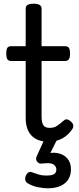

<svg xmlns="http://www.w3.org/2000/svg" viewBox="-20 -750 428 1039"><path d="M243 17Q201 17 173.5 1.5Q146 -14 132.5 -42.5Q119 -71 119 -111V-420H41Q26 -420 20 -429Q14 -438 14 -460Q14 -483 20 -491.5Q26 -500 41 -500H119V-704Q119 -717 129.5 -723.5Q140 -730 161 -730Q183 -730 194 -723.5Q205 -717 205 -704V-500H331Q346 -500 352.5 -491.5Q359 -483 359 -460Q359 -438 352.5 -429Q346 -420 331 -420H205V-121Q205 -87 214.5 -72.5Q224 -58 249 -58Q272 -58 288.5 -69Q305 -80 323 -96Q335 -107 345.5 -103.5Q356 -100 365 -91Q376 -81 376.5 -70.5Q377 -60 371 -51Q354 -26 333 -11Q312 4 289 10.5Q266 17 243 17ZM236 269Q220 269 188 263.5Q156 258 129 241Q118 234 116.5 222.5Q115 211 120 200Q127 186 136 182Q145 178 158 184Q169 188 188 194Q207 200 229 200Q260 200 272.5 192.5Q285 185 285 166Q285 151 269.5 140Q254 129 210 135Q199 136 193 134Q187 132 181 125Q176 118 175.5 111Q175 104 178 97L228 -13H298L239 105L209 89Q254 72 289 78Q324 84 344 107Q364 130 364 166Q364 198 349.5 221Q335 244 307 256.5Q279 269 236 269Z"/></svg>

Font: Playwrite VN
Style: Regular
Weight: 400
Designer: Veronika Burian, José Scaglione
Foundry: TypeTogether
Version: Version 1.002